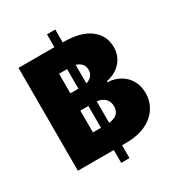

<svg xmlns="http://www.w3.org/2000/svg" viewBox="-210 -951 1088 1176"><g transform="rotate(-30 334.0 -363.5)"><path d="M300.8 90.8V0H46.9V-727.5H300.8V-818.4H359.4V-727.5H362.3Q486.8 -727.5 551.5 -678.2Q616.2 -628.9 616.2 -545.9Q616.2 -485.4 577.6 -442.1Q539.1 -398.9 475.6 -386.7V-378.9Q522.5 -377.4 560.8 -355.7Q599.1 -334 621.8 -295.7Q644.5 -257.3 644.5 -206.1Q644.5 -146.5 613.8 -99.9Q583 -53.2 525.9 -26.6Q468.8 0 389.6 0H359.4V90.8ZM359.4 -310.5V-158.2Q436.5 -166.5 436.5 -231.4Q436.5 -265.6 416 -285.9Q395.5 -306.2 359.4 -310.5ZM244.1 -157.2H300.8V-311.5H244.1ZM244.1 -433.6H300.8V-572.3H244.1ZM359.4 -568.4V-437.5Q383.8 -444.3 398.4 -460.9Q413.1 -477.5 413.1 -502.9Q413.1 -528.8 398.2 -545.4Q383.3 -562 359.4 -568.4Z"/></g></svg>

Font: Inter Black
Style: Regular
Weight: 900
Designer: Rasmus Andersson
Foundry: rsms
Version: Version 4.000;git-a52131595